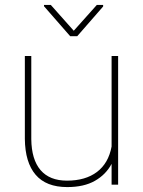

<svg xmlns="http://www.w3.org/2000/svg" viewBox="-20 -758 587 788"><path d="M438 0V-85.4Q414.6 -41.5 369.6 -15.9Q324.7 9.8 255.9 9.8Q169.4 9.8 126.2 -40.8Q83 -91.3 82 -188V-528.3H108.4V-187Q109.4 -103 146.5 -59.8Q183.6 -16.6 254.9 -16.6Q330.6 -16.6 377.9 -52.2Q425.3 -87.9 438 -156.7V-528.3H464.8V0ZM282.7 -631.8 377.4 -737.8H403.3V-731.4L296.9 -609.4H268.1L160.6 -732.4V-737.8H188.5Z"/></svg>

Font: Roboto Thin
Style: Regular
Weight: 250
Designer: Google
Version: Version 2.134; 2016